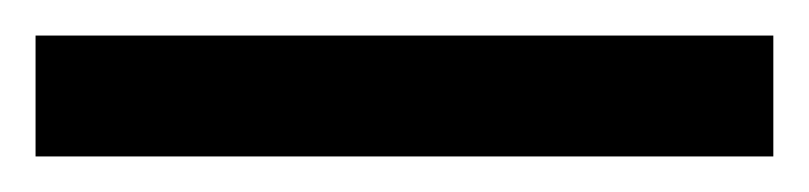

<svg xmlns="http://www.w3.org/2000/svg" viewBox="-22 70 455 108"><path d="M-2 90H413V158H-2Z"/></svg>

Font: ugurmukhi85
Style: Book
Weight: 400
Designer: Jelle Bosma - Monotype Design Team
Foundry: Monotype Imaging Inc.
Version: Version 2.003